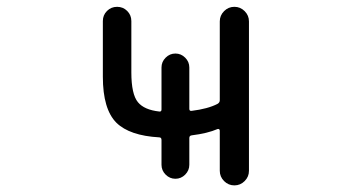

<svg xmlns="http://www.w3.org/2000/svg" viewBox="-20 -567 1040 566"><path d="M538.1 -246.1Q538.1 -239.3 544.9 -240.2Q592.8 -246.1 621.1 -260.7Q627.9 -264.6 627.9 -271.5V-503.9Q627.9 -521.5 640.6 -534.2Q653.3 -546.9 670.9 -546.9Q688.5 -546.9 701.2 -534.2Q713.9 -521.5 713.9 -503.9V-63.5Q713.9 -45.9 701.2 -33.2Q688.5 -20.5 670.9 -20.5Q653.3 -20.5 640.6 -33.2Q627.9 -45.9 627.9 -63.5V-181.6Q627.9 -184.6 626 -186Q624 -187.5 621.1 -186.5Q591.8 -173.8 544.9 -168Q538.1 -167 538.1 -160.2V-81.1Q538.1 -64.5 525.9 -52.2Q513.7 -40 497.1 -40Q480.5 -40 468.3 -52.2Q456.1 -64.5 456.1 -81.1V-154.3Q456.1 -162.1 449.2 -162.1Q362.3 -167 323.2 -205.1Q283.2 -245.1 283.2 -340.8V-504.9Q283.2 -522.5 295.4 -534.7Q307.6 -546.9 325.2 -546.9Q342.8 -546.9 355 -534.7Q367.2 -522.5 367.2 -504.9V-353.5Q367.2 -289.1 386.7 -265.6Q405.3 -243.2 449.2 -238.3Q456.1 -237.3 456.1 -244.1V-368.2Q456.1 -384.8 468.3 -397Q480.5 -409.2 497.1 -409.2Q513.7 -409.2 525.9 -397Q538.1 -384.8 538.1 -368.2Z"/></svg>

Font: Rounded Mgen+ 2m regular
Style: Regular
Weight: 400
Designer: [Source Han Sans]
Ryoko NISHIZUKA  (kana & ideographs); Paul D. Hunt (Latin, Greek & Cyrillic); Wenlong ZHANG  (bopomofo
Version: Version 1.059.20150602